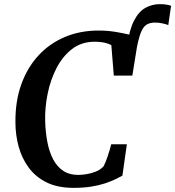

<svg xmlns="http://www.w3.org/2000/svg" viewBox="-20 -899 846 927"><path d="M619.5 -605 593.5 -676.5Q604.5 -755.5 627.2 -799.5Q650 -843.5 682.2 -861.2Q714.5 -879 752 -879Q767.5 -879 781.5 -877Q795.5 -875 806 -871L792.5 -778Q779.5 -783 762.5 -786.5Q745.5 -790 728.5 -790Q703 -790 687 -779.5Q671 -769 660.2 -742.2Q649.5 -715.5 640 -665.5ZM335.5 8Q258.5 8 205.2 -18.2Q152 -44.5 118.8 -89.5Q85.5 -134.5 70 -191.2Q54.5 -248 54.5 -308.5Q53.5 -410.5 83 -492.2Q112.5 -574 166.5 -632Q220.5 -690 294 -720.8Q367.5 -751.5 455.5 -751.5Q499.5 -751.5 536.8 -745.2Q574 -739 602.8 -732.2Q631.5 -725.5 649.5 -723.5L619 -534H529.5L517.5 -681Q509 -685.5 498 -689.2Q487 -693 472.2 -695.2Q457.5 -697.5 437 -697.5Q374 -697.5 328.2 -662.5Q282.5 -627.5 253 -570.5Q223.5 -513.5 210 -446.5Q196.5 -379.5 198 -316Q199.5 -260.5 208.8 -212.8Q218 -165 236.8 -129.5Q255.5 -94 285.2 -74.2Q315 -54.5 357.5 -54.5Q374.5 -54.5 397.2 -58Q420 -61.5 442.5 -70.5Q465 -79.5 480.5 -96.5Q485.5 -106.5 490.5 -119Q495.5 -131.5 500.2 -145.5Q505 -159.5 509.2 -174Q513.5 -188.5 517 -202.5H592.5L571 -51Q557 -43 536 -33Q515 -23 486.5 -13.5Q458 -4 420.5 2Q383 8 335.5 8Z"/></svg>

Font: Merriweather 28pt SemiBold
Style: Italic
Weight: 600
Italic angle: -7.8°
Version: Version 2.101